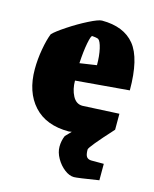

<svg xmlns="http://www.w3.org/2000/svg" viewBox="-104 -547 654 813"><g transform="rotate(15 223.5 -140.5)"><path d="M255 -106 415 -114V-44Q324 56 324 67Q324 91 331 99.5Q338 108 352 108H406V180Q313 195 298 195Q278 195 256.5 178.5Q235 162 220.5 136.5Q206 111 206 86Q206 60 216 37L240 12L227 14Q127 14 73.5 -45Q20 -104 20 -204Q20 -247 28 -292Q36 -337 47 -364Q61 -379 102.5 -406.5Q144 -434 185.5 -455Q227 -476 242 -476Q338 -476 385 -418.5Q432 -361 432 -221L197 -201Q197 -163 212 -134.5Q227 -106 255 -106ZM196 -277 270 -288Q270 -329 263 -359.5Q256 -390 246 -397Q242 -399 232.5 -400.5Q223 -402 219 -402Q213 -402 206 -366Q199 -330 196 -277Z"/></g></svg>

Font: Grenze Black
Style: Regular
Weight: 900
Designer: Renata Polastri
Foundry: Omnibus-Type
Version: Version 1.002; ttfautohint (v1.8)